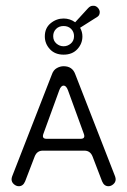

<svg xmlns="http://www.w3.org/2000/svg" viewBox="-20 -634 440 664"><path d="M45 10Q36 10 28 3Q20 -4 20 -14Q20 -18 22 -24L160 -378Q165 -392 176.5 -398.5Q188 -405 200 -405Q230 -405 240 -378L378 -24Q380 -18 380 -14Q380 -4 372 3Q364 10 355 10Q340 10 333 -7L300 -93Q292 -113 272 -113H128Q108 -113 100 -93L67 -7Q60 10 45 10ZM200 -445Q170 -445 152.5 -464Q135 -483 135 -508Q135 -537 155 -553.5Q175 -570 200 -570Q222 -570 240 -557L284 -605Q292 -614 301 -614Q310 -615 317 -608.5Q324 -602 325 -593Q325 -581 317 -576L257 -538Q265 -524 265 -508Q265 -483 247.5 -464Q230 -445 200 -445ZM141 -154H259Q276 -154 270 -171L215 -322Q209 -338 200 -338Q191 -338 185 -322L130 -171Q124 -154 141 -154ZM200 -474Q214 -474 225 -483.5Q236 -493 236 -509Q236 -524 226 -534Q216 -544 200 -544Q184 -544 174 -534Q164 -524 164 -509Q164 -493 175 -483.5Q186 -474 200 -474Z"/></svg>

Font: Dongle Light
Style: Regular
Weight: 300
Designer: Yanghee Ryu
Foundry: Yanghee Ryu
Version: Version 2.000